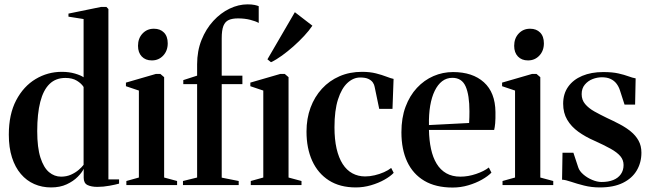

<svg xmlns="http://www.w3.org/2000/svg" viewBox="-20 -850 2988 882"><path d="M214.5 11Q173 11 137.5 -4.5Q102 -20 75.8 -50.8Q49.5 -81.5 35 -126.8Q20.5 -172 20.5 -231.5Q20.5 -325 54.2 -389.2Q88 -453.5 143.5 -486.8Q199 -520 263.5 -520Q297.5 -520 324.5 -512Q351.5 -504 364 -495V-762.5L294.5 -773.5V-787.5L443.5 -818H469L478 -808.5V-26H527V-6.5Q511.5 -2 483 3.2Q454.5 8.5 427.5 8.5Q399.5 8.5 382 0Q364.5 -8.5 364.5 -33.5V-74.5Q357 -58 337 -37.8Q317 -17.5 286.2 -3.2Q255.5 11 214.5 11ZM260.5 -38.5Q285.5 -38.5 305.8 -47.5Q326 -56.5 341 -69.2Q356 -82 364 -93V-450.5Q354 -466.5 333.2 -479.2Q312.5 -492 280.5 -492Q236 -492 207.5 -464.2Q179 -436.5 165 -382Q151 -327.5 151 -247.5Q151 -172 165.8 -126Q180.5 -80 205.2 -59.2Q230 -38.5 260.5 -38.5Z M560.5 0V-18.5L618 -34.5V-434L558.5 -454V-470.5L696.5 -510.5H716.5L734 -495.5V-34.5L793.5 -18.5V0ZM677 -572.5Q648.5 -572.5 631.2 -590.5Q614 -608.5 614 -639.5Q614 -674 634.8 -696Q655.5 -718 686.5 -718H687.5Q716 -718 733.2 -700.5Q750.5 -683 750.5 -651Q750.5 -617 729.8 -594.8Q709 -572.5 678 -572.5Z M820.5 0V-18.5L885.5 -34.5V-463.5H822V-482L885.5 -502.5V-554.5Q885.5 -616 905.8 -666.5Q926 -717 959.8 -753.8Q993.5 -790.5 1034.5 -810.2Q1075.5 -830 1117.5 -830Q1137 -830 1149.8 -827.2Q1162.5 -824.5 1168.5 -821.5V-744.5Q1155 -752.5 1129.5 -759Q1104 -765.5 1073.5 -765.5Q1047 -765.5 1030.5 -758Q1014 -750.5 1006.2 -730.8Q998.5 -711 998.5 -674V-502.5H1093.5V-463.5H998.5V-34L1076.5 -18.5V0Z M1132 0V-18.5L1189.5 -34.5V-434L1130 -454V-470.5L1268 -510.5H1288L1305.5 -495.5V-34.5L1365 -18.5V0ZM1224.5 -564.5 1208.5 -577.5 1334.5 -794 1415 -732Q1400 -709.5 1377.2 -685Q1354.5 -660.5 1328.2 -637.2Q1302 -614 1275.5 -594.8Q1249 -575.5 1225.5 -564.5Z M1614.5 11Q1541.5 11 1491 -21.2Q1440.5 -53.5 1414.2 -111.2Q1388 -169 1388 -245.5Q1388 -305.5 1406.5 -355.5Q1425 -405.5 1459 -442.5Q1493 -479.5 1539.8 -499.8Q1586.5 -520 1643 -520Q1679 -520 1706.8 -513Q1734.5 -506 1755 -498Q1775.5 -490 1788 -487.5L1783 -350H1722L1701 -451Q1699.5 -461 1692.8 -471Q1686 -481 1672.2 -487.5Q1658.5 -494 1634.5 -494Q1603 -494 1576 -469Q1549 -444 1532.8 -393.5Q1516.5 -343 1516.5 -265.5Q1516.5 -209.5 1526.2 -167.2Q1536 -125 1554.2 -96.5Q1572.5 -68 1598.8 -53.8Q1625 -39.5 1657.5 -39.5Q1678.5 -39.5 1701 -44.8Q1723.5 -50 1743.8 -59Q1764 -68 1777 -78.5L1788.5 -56Q1773.5 -40 1746 -24.5Q1718.5 -9 1684.2 1Q1650 11 1614.5 11Z M2059.5 11.5Q1981.5 11.5 1929.2 -19.5Q1877 -50.5 1850.5 -107.2Q1824 -164 1824 -242.5Q1824 -308.5 1843 -359.5Q1862 -410.5 1895.2 -446.2Q1928.5 -482 1971.2 -500.5Q2014 -519 2061 -519Q2151 -519 2203 -472Q2255 -425 2256 -335.5Q2256.5 -304 2254.8 -284.2Q2253 -264.5 2250 -253H1950.5Q1951.5 -205 1960 -165.8Q1968.5 -126.5 1985.8 -98Q2003 -69.5 2030.2 -54Q2057.5 -38.5 2095 -38.5Q2130.5 -38.5 2167.2 -51Q2204 -63.5 2225.5 -80.5L2237.5 -57Q2221.5 -40.5 2193.8 -24.8Q2166 -9 2131.2 1.2Q2096.5 11.5 2059.5 11.5ZM1950.5 -275.5 2135 -285Q2136 -299.5 2136.2 -312Q2136.5 -324.5 2136.5 -338.5Q2136.5 -413.5 2119 -453Q2101.5 -492.5 2058 -492.5Q2031.5 -492.5 2011.2 -477Q1991 -461.5 1977 -432.8Q1963 -404 1956.2 -364.2Q1949.5 -324.5 1950.5 -275.5Z M2288.5 0V-18.5L2346 -34.5V-434L2286.5 -454V-470.5L2424.5 -510.5H2444.5L2462 -495.5V-34.5L2521.5 -18.5V0ZM2405 -572.5Q2376.5 -572.5 2359.2 -590.5Q2342 -608.5 2342 -639.5Q2342 -674 2362.8 -696Q2383.5 -718 2414.5 -718H2415.5Q2444 -718 2461.2 -700.5Q2478.5 -683 2478.5 -651Q2478.5 -617 2457.8 -594.8Q2437 -572.5 2406 -572.5Z M2735.5 11Q2697.5 11 2663.5 2.5Q2629.5 -6 2603.5 -15Q2577.5 -24 2562 -24.5L2564 -148.5H2614L2636.5 -80.5Q2642 -64 2659.5 -48.8Q2677 -33.5 2700 -23.8Q2723 -14 2743.5 -14Q2774.5 -14 2797 -23Q2819.5 -32 2832 -49.8Q2844.5 -67.5 2844.5 -92Q2844.5 -115 2829.8 -132.5Q2815 -150 2785 -166.8Q2755 -183.5 2710.5 -203.5Q2669 -221.5 2636.5 -245Q2604 -268.5 2585.5 -300Q2567 -331.5 2567 -373.5Q2567 -419 2590 -451.5Q2613 -484 2654.5 -501.5Q2696 -519 2751 -519Q2792.5 -519 2820.2 -512.8Q2848 -506.5 2866.8 -499.5Q2885.5 -492.5 2900 -490L2897.5 -369.5H2849L2828 -434.5Q2822.5 -452 2812 -465.8Q2801.5 -479.5 2785.2 -487.2Q2769 -495 2745 -495Q2723.5 -495 2702.2 -486.8Q2681 -478.5 2666.5 -461.2Q2652 -444 2652 -417.5Q2652 -391 2668 -372Q2684 -353 2710.2 -338.2Q2736.5 -323.5 2767.5 -308.5Q2798 -294.5 2826.5 -279.5Q2855 -264.5 2877.5 -246.2Q2900 -228 2913.2 -204.2Q2926.5 -180.5 2926.5 -148.5Q2926.5 -103.5 2905.2 -67.2Q2884 -31 2841.5 -10Q2799 11 2735.5 11Z"/></svg>

Font: Merriweather 144pt SemiBold
Style: Regular
Weight: 600
Version: Version 2.100